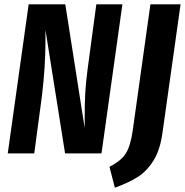

<svg xmlns="http://www.w3.org/2000/svg" viewBox="-20 -712 858 891"><path d="M451 0H282L191 -573V-529Q191 -402 175 -270L139 0H16L113 -692H283L373 -118V-167Q373 -228 375.5 -277.5Q378 -327 386 -387L427 -692H548ZM734 -96Q723 -16 692 33.5Q661 83 618 110Q575 137 513 159L488 62Q543 34 564.5 -1Q586 -36 596 -107L678 -692H818Z"/></svg>

Font: Fira Sans Extra Condensed SemiBold
Style: Italic
Weight: 600
Width: 3
Italic angle: -8°
Designer: Carrois Corporate & Edenspiekermann AG
Foundry: Carrois Corporate GbR & Edenspiekermann AG
Version: Version 4.203